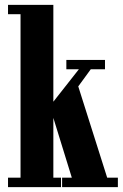

<svg xmlns="http://www.w3.org/2000/svg" viewBox="-20 -770 505 790"><path d="M13 0V-39H64.5V-711.5H13V-750H199.5V-351.5L304.5 -485H253V-523.5H412V-485H353.5L302 -414.5L421 -39H465V0H235.5V-39H275.5L199.5 -285V-39H231V0Z"/></svg>

Font: Imbue 10pt ExtraBold
Style: Regular
Weight: 800
Designer: Tyler Finck
Foundry: Etcetera Type Company
Version: Version 1.102; ttfautohint (v1.8.3)